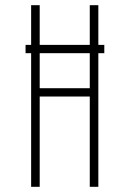

<svg xmlns="http://www.w3.org/2000/svg" viewBox="-20 -720 490 740"><path d="M78.5 -547H382V-515H78.5ZM326 -700H359V0H326V-348H133V0H100V-700H133V-380H326Z"/></svg>

Font: League Mono Thin Condensed
Style: Regular
Weight: 100
Width: 1
Designer: Tyler Finck
Foundry: The League of Moveable Type / Tyler Finck
Version: Version 2.300;RELEASE